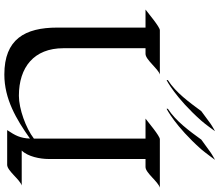

<svg xmlns="http://www.w3.org/2000/svg" viewBox="-83 -914 1010 884"><g transform="rotate(90 422.0 -472.0)"><path d="M621 -703C606 -703 542 -649 526 -637H618V-123C570 -86 481 -54 421 -54C290 -54 202 -123 202 -259V-637H228C255 -637 296 -695 323 -703H119C104 -703 40 -649 24 -637H107V-231C107 -81 161 13 323 13C436 13 529 -42 618 -105C616 -59 604 -38 579 0H739C766 0 807 -59 834 -67H673C701 -95 712 -152 712 -190V-637H749C776 -637 816 -695 844 -703ZM716 -957C716 -957 692 -944 681 -936C675 -932 625 -896 623 -894C583 -839 538 -777 481 -740C480 -739 481 -734 481 -734C481 -734 561 -774 667 -893C684 -913 716 -957 716 -957ZM584 -957C584 -957 560 -944 549 -936C543 -932 494 -896 492 -894C451 -839 407 -777 349 -740C348 -739 349 -734 349 -734C349 -734 429 -774 535 -893C553 -913 584 -957 584 -957Z"/></g></svg>

Font: Fondamento
Style: Regular
Weight: 400
Designer: Astigmatic (AOETI)
Foundry: Astigmatic (AOETI)
Version: Version 1.001